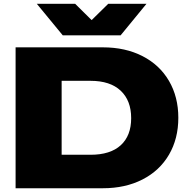

<svg xmlns="http://www.w3.org/2000/svg" viewBox="-20 -1002 1001 1022"><path d="M63 0V-750H527.8Q647 -750 738.3 -703.4Q829.6 -656.7 879.4 -571.5Q929.2 -486.3 929.2 -375Q929.2 -263.7 879.4 -178.5Q829.6 -93.3 738.3 -46.6Q647 0 527.8 0ZM461.9 -178.2Q567.4 -178.2 622.8 -229Q678.2 -279.8 678.2 -373Q678.2 -466.8 622.3 -519.3Q566.4 -571.8 461.9 -571.8H308.1V-178.2ZM622.1 -814H314L175.8 -981.9H379.9L467.8 -895L556.2 -981.9H759.8Z"/></svg>

Font: Mattone
Style: Bold
Weight: 700
Width: 6
Designer: Nunzio Mazzaferro
Foundry: Collletttivo
Version: Version 2.000;Glyphs 3.2 (3217)